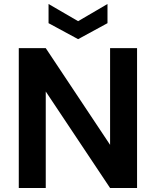

<svg xmlns="http://www.w3.org/2000/svg" viewBox="-20 -941 780 961"><path d="M74 0V-700H209L531 -216V-700H666V0H531L209 -483V0ZM371 -745 223 -825V-921L371 -835L518 -921V-825Z"/></svg>

Font: DM Sans 9pt
Style: Bold
Weight: 700
Designer: Colophon Foundry, Jonny Pinhorn
Foundry: Colophon Foundry
Version: Version 4.004;gftools[0.9.30]